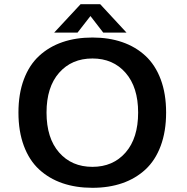

<svg xmlns="http://www.w3.org/2000/svg" viewBox="-20 -885 890 916"><path d="M583.5 -729.5H472.5L411.5 -808.5L350 -729.5H238.5L364.5 -865H458ZM421 11Q342 11 278 -11Q214 -33 166.8 -76.5Q119.5 -120 93.8 -189.2Q68 -258.5 68 -348Q68 -437.5 93.8 -506.2Q119.5 -575 166.8 -618.5Q214 -662 278 -684Q342 -706 421 -706Q499.5 -706 563.2 -684Q627 -662 674 -618.5Q721 -575 746.8 -506.2Q772.5 -437.5 772.5 -348Q772.5 -258.5 746.8 -189.2Q721 -120 674 -76.5Q627 -33 563.2 -11Q499.5 11 421 11ZM421 -89Q519.5 -89 579.2 -157.5Q639 -226 639 -348Q639 -469 579.2 -537.5Q519.5 -606 421 -606Q322 -606 262 -537.8Q202 -469.5 202 -348Q202 -226 262 -157.5Q322 -89 421 -89Z"/></svg>

Font: League Mono Wide Medium
Style: Regular
Weight: 500
Width: 8
Designer: Tyler Finck
Foundry: The League of Moveable Type / Tyler Finck
Version: Version 2.210